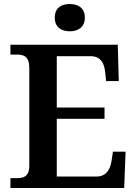

<svg xmlns="http://www.w3.org/2000/svg" viewBox="-20 -937 682 957"><path d="M328 -781C368 -781 403 -801 403 -849C403 -898 368 -917 328 -917C286 -917 253 -898 253 -849C253 -801 286 -781 328 -781ZM32 0H599L606 -181H543L536 -135C529 -91 509 -57 460 -57H263V-345H501V-401H263V-657H431C479 -657 499 -626 504 -579L509 -533H572L567 -714H32V-665H63C98 -665 126 -657 126 -598V-111C126 -56 97 -49 63 -49H32Z"/></svg>

Font: Noto Serif Tamil SemiBold
Style: Italic
Weight: 600
Italic angle: -12°
Designer: Indian Type Foundry, Tom Grace, and the Monotype Design Team
Foundry: Monotype Imaging Inc.
Version: Version 2.003